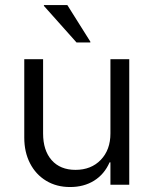

<svg xmlns="http://www.w3.org/2000/svg" viewBox="-20 -736 615 765"><path d="M259.2 9.2Q205 9.2 163.8 -15.8Q122.5 -40.8 99.6 -85.4Q76.7 -130 76.7 -187.5V-500H151.7V-204.2Q151.7 -136.7 185.8 -97.9Q220 -59.2 280.8 -59.2Q343.3 -59.2 381.7 -99.2Q420 -139.2 420 -204.2V-500H495V0H420V-89.2H416.7Q395.8 -41.7 355 -16.2Q314.2 9.2 259.2 9.2ZM285 -566.7 155 -712.5V-715.8H248.3L340 -570V-566.7Z"/></svg>

Font: Funnel Sans Light Light
Style: Regular
Weight: 300
Version: Version 1.000